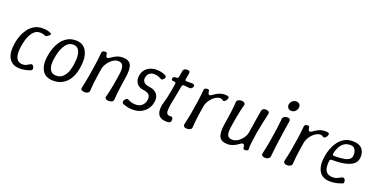

<svg xmlns="http://www.w3.org/2000/svg" viewBox="-22 -1432 4239 2160"><g transform="rotate(20 2098.0 -351.5)"><path d="M213 7Q156 7 121.5 -14.5Q87 -36 71 -70.5Q55 -105 52.5 -145.5Q50 -186 56 -225L60 -250Q66 -289 82.5 -333.5Q99 -378 127.5 -417.5Q156 -457 198 -482Q240 -507 297 -507Q329 -507 352.5 -502Q376 -497 395 -488Q403 -484 405 -479Q407 -474 403.5 -468Q400 -462 390 -455L376 -444Q366 -437 358.5 -437Q351 -437 339 -442Q319 -452 287 -452Q250 -452 224 -430.5Q198 -409 180.5 -376.5Q163 -344 153.5 -310Q144 -276 140 -250L136 -225Q132 -199 131.5 -168.5Q131 -138 138.5 -110.5Q146 -83 166 -65.5Q186 -48 223 -48Q252 -48 275.5 -63Q299 -78 313 -83Q322 -86 329 -81.5Q336 -77 341.5 -69Q347 -61 348 -50Q351 -34 345.5 -27.5Q340 -21 333 -18Q314 -10 280.5 -1.5Q247 7 213 7Z M843 -225Q837 -186 821.5 -145.5Q806 -105 778 -70.5Q750 -36 708.5 -14.5Q667 7 610 7Q564 7 533 -7Q502 -21 484 -45Q466 -69 457.5 -99Q449 -129 448.5 -161.5Q448 -194 453 -225L457 -250Q463 -289 479.5 -333.5Q496 -378 524.5 -417.5Q553 -457 595 -482Q637 -507 694 -507Q751 -507 784.5 -482Q818 -457 833.5 -417.5Q849 -378 851 -333.5Q853 -289 847 -250ZM767 -250Q771 -276 772.5 -310Q774 -344 767 -376.5Q760 -409 740.5 -430.5Q721 -452 684 -452Q647 -452 621 -430.5Q595 -409 577.5 -376.5Q560 -344 550.5 -310Q541 -276 537 -250L533 -225Q529 -203 528.5 -174.5Q528 -146 536 -119.5Q544 -93 564 -75.5Q584 -58 621 -58Q658 -58 683.5 -75.5Q709 -93 725.5 -119.5Q742 -146 750.5 -174.5Q759 -203 763 -225Z M1010 -477Q1011 -488 1022 -494Q1033 -500 1048 -500Q1063 -500 1067.5 -495Q1072 -490 1073 -476Q1074 -461 1079.5 -451.5Q1085 -442 1095 -442Q1104 -442 1118 -452Q1132 -462 1151.5 -474.5Q1171 -487 1197 -497Q1223 -507 1256 -507Q1333 -507 1356.5 -458.5Q1380 -410 1362 -300Q1356 -258 1348.5 -211.5Q1341 -165 1336 -118.5Q1331 -72 1329 -30Q1329 -18 1321 -9.5Q1313 -1 1300.5 3Q1288 7 1274 7Q1250 7 1237 -2Q1224 -11 1229 -30Q1238 -62 1245.5 -96Q1253 -130 1259.5 -165Q1266 -200 1271.5 -234.5Q1277 -269 1282 -300Q1295 -380 1281.5 -416Q1268 -452 1221 -452Q1189 -452 1157 -429Q1125 -406 1101.5 -371Q1078 -336 1072 -300Q1066 -258 1058.5 -211.5Q1051 -165 1046 -118.5Q1041 -72 1039 -30Q1039 -18 1031 -9.5Q1023 -1 1010.5 3Q998 7 984 7Q960 7 947.5 -2.5Q935 -12 939 -30Q955 -100 968.5 -177Q982 -254 993 -330.5Q1004 -407 1010 -477Z M1560 7Q1523 7 1494 0Q1465 -7 1446 -14Q1433 -19 1428.5 -28Q1424 -37 1429 -52Q1433 -62 1441 -71Q1449 -80 1458 -84.5Q1467 -89 1474 -84Q1489 -75 1513 -66.5Q1537 -58 1571 -58Q1615 -58 1644.5 -82.5Q1674 -107 1682 -155Q1687 -192 1668.5 -214Q1650 -236 1597 -243Q1570 -246 1549.5 -257Q1529 -268 1516 -286Q1503 -304 1498 -327.5Q1493 -351 1498 -380Q1504 -419 1526.5 -447.5Q1549 -476 1584 -491.5Q1619 -507 1664 -507Q1694 -507 1719.5 -500.5Q1745 -494 1764 -486Q1776 -481 1782 -472.5Q1788 -464 1781 -450Q1776 -441 1768 -433.5Q1760 -426 1752 -424Q1744 -422 1738 -427Q1724 -436 1702.5 -444Q1681 -452 1654 -452Q1619 -452 1596 -433Q1573 -414 1568 -380Q1562 -348 1581.5 -326Q1601 -304 1654 -297Q1692 -293 1718.5 -275Q1745 -257 1757 -227Q1769 -197 1762 -155Q1750 -83 1695.5 -38Q1641 7 1560 7Z M1979 3Q1930 6 1900.5 -8Q1871 -22 1859 -49Q1847 -76 1848 -112Q1849 -148 1861 -188Q1873 -225 1882 -267Q1891 -309 1898.5 -351Q1906 -393 1911 -430Q1912 -436 1910.5 -440.5Q1909 -445 1905 -447.5Q1901 -450 1895 -450Q1870 -450 1863 -455.5Q1856 -461 1858 -474Q1860 -489 1868.5 -494.5Q1877 -500 1902 -500Q1911 -500 1917.5 -505.5Q1924 -511 1925 -520Q1928 -537 1931 -554.5Q1934 -572 1936 -589Q1939 -607 1950.5 -616Q1962 -625 1984 -625Q2005 -625 2013 -617Q2021 -609 2017 -589Q2015 -572 2011.5 -554.5Q2008 -537 2004 -520Q2002 -500 2021 -500Q2038 -500 2055 -500Q2072 -500 2088 -500Q2102 -500 2111 -494Q2120 -488 2118 -474Q2116 -461 2104 -450Q2092 -439 2079 -440Q2063 -442 2046 -444Q2029 -446 2012 -447Q2004 -449 1997 -443.5Q1990 -438 1987 -429Q1977 -374 1964.5 -309Q1952 -244 1941 -189Q1934 -142 1935 -114.5Q1936 -87 1950 -76.5Q1964 -66 1994 -69Q2005 -71 2012 -58Q2019 -45 2015 -22Q2013 -10 2003 -4Q1993 2 1979 3Z M2206 0Q2192 0 2181.5 -4.5Q2171 -9 2166 -17.5Q2161 -26 2163 -38Q2180 -108 2193.5 -183Q2207 -258 2217.5 -332.5Q2228 -407 2234 -477Q2236 -488 2246 -494Q2256 -500 2271 -500Q2286 -500 2290.5 -495Q2295 -490 2296 -476Q2297 -461 2302.5 -451.5Q2308 -442 2318 -442Q2327 -442 2341 -452Q2355 -462 2374.5 -474.5Q2394 -487 2420 -497Q2446 -507 2479 -507Q2487 -507 2494 -506.5Q2501 -506 2508 -505Q2522 -504 2527 -494Q2532 -484 2521 -462Q2517 -454 2509 -446.5Q2501 -439 2493 -436Q2485 -433 2480 -436Q2473 -441 2464.5 -446.5Q2456 -452 2445 -452Q2413 -452 2380.5 -429Q2348 -406 2325 -371Q2302 -336 2296 -300Q2289 -258 2282 -213.5Q2275 -169 2270 -124.5Q2265 -80 2263 -38Q2263 -26 2255 -17.5Q2247 -9 2234 -4.5Q2221 0 2206 0Z M2940 -25Q2942 -12 2932 -5Q2922 2 2901 2Q2888 2 2883.5 -5.5Q2879 -13 2878 -27Q2877 -42 2871.5 -50Q2866 -58 2855 -58Q2846 -58 2832 -48Q2818 -38 2798.5 -25.5Q2779 -13 2753 -3Q2727 7 2694 7Q2618 7 2594 -41.5Q2570 -90 2588 -200Q2595 -242 2602 -288.5Q2609 -335 2614.5 -381Q2620 -427 2622 -469Q2622 -482 2630 -490Q2638 -498 2650.5 -502.5Q2663 -507 2677 -507Q2692 -507 2703 -502.5Q2714 -498 2719.5 -490Q2725 -482 2722 -469Q2713 -438 2705.5 -403.5Q2698 -369 2691 -334.5Q2684 -300 2678.5 -266Q2673 -232 2668 -200Q2655 -119 2669.5 -88.5Q2684 -58 2730 -58Q2762 -58 2793.5 -78.5Q2825 -99 2848.5 -131.5Q2872 -164 2878 -200Q2885 -242 2892 -288Q2899 -334 2906.5 -380Q2914 -426 2921 -468Q2924 -488 2935.5 -497.5Q2947 -507 2967 -507Q2990 -507 3003 -497.5Q3016 -488 3012 -469Q3000 -417 2986.5 -354.5Q2973 -292 2962 -229Q2951 -166 2944.5 -112.5Q2938 -59 2940 -25Z M3147 7Q3125 7 3111.5 -2.5Q3098 -12 3102 -31Q3118 -99 3131.5 -174.5Q3145 -250 3155.5 -326Q3166 -402 3172 -469Q3173 -482 3181 -490Q3189 -498 3201.5 -502.5Q3214 -507 3229 -507Q3249 -507 3257 -497.5Q3265 -488 3262 -468Q3251 -401 3239.5 -325.5Q3228 -250 3218 -174.5Q3208 -99 3202 -31Q3201 -19 3193 -10.5Q3185 -2 3173 2.5Q3161 7 3147 7ZM3242 -590Q3225 -590 3212.5 -598Q3200 -606 3194 -619.5Q3188 -633 3190 -650Q3194 -668 3204 -681.5Q3214 -695 3228.5 -702.5Q3243 -710 3260 -710Q3286 -710 3300.5 -693Q3315 -676 3310 -650Q3306 -625 3287 -607.5Q3268 -590 3242 -590Z M3406 0Q3392 0 3381.5 -4.5Q3371 -9 3366 -17.5Q3361 -26 3363 -38Q3380 -108 3393.5 -183Q3407 -258 3417.5 -332.5Q3428 -407 3434 -477Q3436 -488 3446 -494Q3456 -500 3471 -500Q3486 -500 3490.5 -495Q3495 -490 3496 -476Q3497 -461 3502.5 -451.5Q3508 -442 3518 -442Q3527 -442 3541 -452Q3555 -462 3574.5 -474.5Q3594 -487 3620 -497Q3646 -507 3679 -507Q3687 -507 3694 -506.5Q3701 -506 3708 -505Q3722 -504 3727 -494Q3732 -484 3721 -462Q3717 -454 3709 -446.5Q3701 -439 3693 -436Q3685 -433 3680 -436Q3673 -441 3664.5 -446.5Q3656 -452 3645 -452Q3613 -452 3580.5 -429Q3548 -406 3525 -371Q3502 -336 3496 -300Q3489 -258 3482 -213.5Q3475 -169 3470 -124.5Q3465 -80 3463 -38Q3463 -26 3455 -17.5Q3447 -9 3434 -4.5Q3421 0 3406 0Z M3925 7Q3879 7 3848 -7Q3817 -21 3799 -45Q3781 -69 3772.5 -99Q3764 -129 3763.5 -161.5Q3763 -194 3768 -225L3772 -250Q3778 -289 3794.5 -333.5Q3811 -378 3839.5 -417.5Q3868 -457 3910 -482Q3952 -507 4009 -507Q4061 -507 4091.5 -490.5Q4122 -474 4136 -449Q4150 -424 4152.5 -398Q4155 -372 4152 -352Q4146 -316 4123.5 -293Q4101 -270 4068 -257Q4035 -244 3997.5 -237.5Q3960 -231 3923.5 -229.5Q3887 -228 3858 -228Q3848 -228 3842.5 -222.5Q3837 -217 3835 -208Q3829 -164 3835 -127.5Q3841 -91 3864.5 -69.5Q3888 -48 3935 -48Q3970 -48 3997.5 -63.5Q4025 -79 4041 -84Q4050 -87 4057.5 -82.5Q4065 -78 4070.5 -70Q4076 -62 4076 -52Q4078 -34 4074 -28.5Q4070 -23 4065 -21Q4047 -14 4008.5 -3.5Q3970 7 3925 7ZM3868 -278Q3975 -279 4020 -295.5Q4065 -312 4071 -350Q4074 -376 4068.5 -400.5Q4063 -425 4047 -441Q4031 -457 4000 -457Q3953 -457 3922.5 -434.5Q3892 -412 3874.5 -376Q3857 -340 3849 -298Q3848 -289 3853 -283.5Q3858 -278 3868 -278Z"/></g></svg>

Font: Winky Sans Light
Style: Italic
Weight: 300
Italic angle: -8.97852°
Designer: Simon Atzbach
Foundry: typofactur
Version: Version 1.205